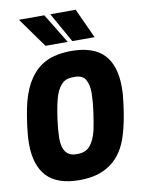

<svg xmlns="http://www.w3.org/2000/svg" viewBox="-110 -1118 900 1206"><g transform="rotate(-10 340.0 -515.0)"><path d="M175 -854ZM233 -854 97 -1044H259L375 -854ZM404 -854 297 -1044H459L546 -854ZM300 14Q157 14 90.5 -57Q24 -128 24 -265Q24 -315 32.5 -378Q41 -441 50 -486Q86 -668 192 -743Q266 -794 385 -794Q526 -794 593 -724.5Q660 -655 660 -515Q660 -467 652 -410Q638 -298 613 -216Q544 14 300 14ZM316 -150Q366 -150 394.5 -183.5Q423 -217 438 -280Q448 -327 457 -392Q466 -457 467 -512Q467 -565 448.5 -597.5Q430 -630 379 -630Q356 -630 340 -627Q324 -624 311 -615Q278 -592 259.5 -540.5Q241 -489 227 -387Q218 -319 217 -268Q217 -150 305 -150Z"/></g></svg>

Font: Tanohe Sans ExtraBold
Style: Italic
Weight: 800
Designer: Village Type and Design LLC & Cristiano Sobral
Foundry: Cooper Hewitt Smithsonian Design Museum
Version: Version 1.00;September 29, 2021;FontCreator 13.0.0.2655 64-b